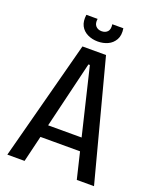

<svg xmlns="http://www.w3.org/2000/svg" viewBox="-151 -908 807 995"><g transform="rotate(20 252.5 -410.5)"><path d="M13 0 187 -660H317L491 0H396L256 -583H248L108 0ZM109 -145V-215H400V-145ZM150 -821H212Q208 -795 220 -781.5Q232 -768 253 -768Q273 -768 285 -780.5Q297 -793 293 -821H354Q360 -783 346 -758.5Q332 -734 307 -722.5Q282 -711 252 -711Q221 -711 195.5 -723.5Q170 -736 157.5 -760Q145 -784 150 -821Z"/></g></svg>

Font: Bricolage Grotesque 72pt SemiCondensed
Style: Regular
Weight: 400
Width: 4
Designer: Mathieu Triay
Foundry: Atelier Triay
Version: Version 1.001;gftools[0.9.33.dev8+g029e19f]